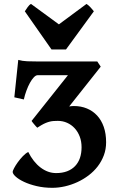

<svg xmlns="http://www.w3.org/2000/svg" viewBox="-20 -921 587 955"><path d="M507.8 -213.4Q507.8 -178.7 496.6 -148.7Q485.4 -118.7 466.1 -93.5Q446.8 -68.4 420.7 -48.6Q394.5 -28.8 364.7 -15.1Q335 -1.5 303 5.9Q271 13.2 240.2 13.2Q198.2 13.2 162.1 4.6Q126 -3.9 99.6 -16.4Q73.2 -28.8 58.1 -42.5Q43 -56.2 43 -66.4Q43 -70.8 50 -84.5Q57.1 -98.1 68.4 -113.8Q79.6 -129.4 93.5 -144Q107.4 -158.7 120.6 -165Q145.5 -115.2 181.9 -87.6Q218.3 -60.1 259.3 -60.1Q290 -60.1 313.7 -69.1Q337.4 -78.1 353.5 -95Q369.6 -111.8 377.7 -135.5Q385.7 -159.2 385.7 -188.5Q385.7 -217.8 376.5 -241.9Q367.2 -266.1 351.1 -283.4Q335 -300.8 313.5 -310.3Q292 -319.8 267.6 -319.8Q256.3 -319.8 246.8 -319.1Q237.3 -318.4 228 -316.2Q218.8 -314 208.5 -309.8Q198.2 -305.7 185.5 -298.3L165 -285.6L163.6 -287.6Q161.1 -289.6 157.7 -293.7Q154.3 -297.9 150.4 -302.2Q146.5 -306.6 143.1 -311Q139.6 -315.4 138.2 -317.9L137.2 -319.3V-319.8L137.7 -320.3L317.9 -546.9H167Q158.2 -546.9 148.2 -536.4Q138.2 -525.9 128.9 -509Q119.6 -492.2 111.6 -470.5Q103.5 -448.7 98.6 -426.3L51.3 -437L70.8 -623Q91.8 -617.2 115.7 -616.2Q139.6 -615.2 171.4 -615.2H463.9L481 -589.4L324.2 -391.6Q331.1 -392.6 336.7 -393.1Q342.3 -393.6 347.7 -393.6Q383.3 -393.6 412.6 -381.3Q441.9 -369.1 463.1 -346.2Q484.4 -323.2 496.1 -289.8Q507.8 -256.3 507.8 -213.4ZM308.1 -674.8H236.3L103.5 -864.7Q109.4 -874 117.7 -885.7Q126 -897.5 134.3 -901.4L272.9 -799.8L410.2 -901.4Q414.1 -899.4 418.9 -895.3Q423.8 -891.1 429 -885.7Q434.1 -880.4 438.7 -874.8Q443.4 -869.1 446.8 -864.7Z"/></svg>

Font: Gentium Book Basic
Style: Bold
Weight: 700
Designer: J. Victor Gaultney and Annie Olsen
Foundry: SIL International
Version: Version 1.102; 2013; Maintenance release